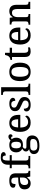

<svg xmlns="http://www.w3.org/2000/svg" viewBox="1962 -2772 1049 5013"><g transform="rotate(-90 2486.5 -265.5)"><path d="M204 10Q138 10 93.5 -29.5Q49 -69 49 -151Q49 -231 105 -269.5Q161 -308 275 -312L358 -315V-373Q358 -409 352 -436.5Q346 -464 327.5 -479Q309 -494 272 -494Q219 -494 203 -463.5Q187 -433 187 -385Q139 -385 115 -399.5Q91 -414 91 -449Q91 -484 116 -505.5Q141 -527 183.5 -537Q226 -547 278 -547Q373 -547 420.5 -508Q468 -469 468 -375V-117Q468 -75 482 -60Q496 -45 530 -45H533V0H384L366 -81H358Q337 -54 317 -33.5Q297 -13 271 -1.5Q245 10 204 10ZM236 -55Q292 -55 325 -92Q358 -129 358 -191V-270L300 -267Q222 -264 192 -233.5Q162 -203 162 -146Q162 -55 236 -55Z M598 0V-45H613Q634 -45 652 -49.5Q670 -54 681 -69Q692 -84 692 -115V-483H602V-536H692V-582Q692 -673 740 -721.5Q788 -770 877 -770Q960 -770 991 -749.5Q1022 -729 1022 -699Q1022 -671 999 -655Q976 -639 933 -639Q933 -668 920 -694.5Q907 -721 872 -721Q833 -721 817.5 -689.5Q802 -658 802 -594V-536H942V-483H802V-115Q802 -84 813 -69Q824 -54 842.5 -49.5Q861 -45 881 -45H922V0Z M1185 239Q1077 239 1023.5 201.5Q970 164 970 95Q970 39 1008 8.5Q1046 -22 1098 -30Q1076 -40 1057 -60Q1038 -80 1038 -113Q1038 -144 1056 -166.5Q1074 -189 1110 -210Q1066 -227 1040.5 -268Q1015 -309 1015 -362Q1015 -449 1063 -498Q1111 -547 1210 -547Q1247 -547 1278.5 -537.5Q1310 -528 1326 -515Q1342 -533 1367 -551.5Q1392 -570 1426 -570Q1457 -570 1472 -554Q1487 -538 1487 -516Q1487 -495 1474 -478.5Q1461 -462 1430 -462Q1430 -476 1423 -487Q1416 -498 1397 -498Q1384 -498 1374.5 -495Q1365 -492 1356 -487Q1374 -466 1386 -437Q1398 -408 1398 -365Q1398 -290 1351.5 -240.5Q1305 -191 1210 -191Q1198 -191 1182 -192.5Q1166 -194 1156 -196Q1138 -187 1125 -172Q1112 -157 1112 -136Q1112 -118 1123.5 -109Q1135 -100 1171 -100H1285Q1377 -100 1417 -58Q1457 -16 1457 50Q1457 138 1390.5 188.5Q1324 239 1185 239ZM1207 -242Q1255 -242 1273.5 -272.5Q1292 -303 1292 -365Q1292 -429 1273 -462Q1254 -495 1206 -495Q1159 -495 1139.5 -461Q1120 -427 1120 -364Q1120 -303 1140 -272.5Q1160 -242 1207 -242ZM1187 187Q1255 187 1294 172.5Q1333 158 1349 132Q1365 106 1365 72Q1365 31 1340.5 15.5Q1316 0 1269 0H1166Q1140 0 1116 7Q1092 14 1076.5 33.5Q1061 53 1061 91Q1061 133 1088.5 160Q1116 187 1187 187Z M1789 10Q1675 10 1612.5 -62Q1550 -134 1550 -264Q1550 -405 1609.5 -476Q1669 -547 1779 -547Q1879 -547 1936.5 -486.5Q1994 -426 1994 -307V-260H1663Q1665 -153 1701.5 -104.5Q1738 -56 1809 -56Q1861 -56 1896.5 -78.5Q1932 -101 1950 -130Q1958 -127 1965.5 -117Q1973 -107 1973 -93Q1973 -72 1953 -48Q1933 -24 1892.5 -7Q1852 10 1789 10ZM1879 -317Q1879 -395 1856 -442.5Q1833 -490 1778 -490Q1726 -490 1697.5 -445.5Q1669 -401 1665 -317Z M2257 10Q2174 10 2129 -18Q2084 -46 2084 -98Q2084 -125 2095 -140.5Q2106 -156 2122.5 -162.5Q2139 -169 2154 -169Q2154 -114 2179 -78Q2204 -42 2263 -42Q2315 -42 2342 -66Q2369 -90 2369 -127Q2369 -151 2358 -167Q2347 -183 2320.5 -197.5Q2294 -212 2247 -231Q2194 -253 2159 -274.5Q2124 -296 2107.5 -325.5Q2091 -355 2091 -400Q2091 -471 2144.5 -508.5Q2198 -546 2286 -546Q2363 -546 2401 -518Q2439 -490 2439 -453Q2439 -425 2419 -408Q2399 -391 2361 -391Q2361 -441 2339 -468.5Q2317 -496 2273 -496Q2226 -496 2204 -475.5Q2182 -455 2182 -421Q2182 -385 2210 -365Q2238 -345 2305 -319Q2385 -287 2422.5 -252Q2460 -217 2460 -151Q2460 -73 2405 -31.5Q2350 10 2257 10Z M2515 0V-45H2528Q2561 -45 2584 -58Q2607 -71 2607 -117V-649Q2607 -678 2595.5 -692Q2584 -706 2566 -710.5Q2548 -715 2528 -715H2515V-760H2717V-117Q2717 -71 2740 -58Q2763 -45 2796 -45H2809V0Z M3115 10Q3004 10 2940 -59Q2876 -128 2876 -269Q2876 -410 2937 -478.5Q2998 -547 3118 -547Q3229 -547 3293 -478.5Q3357 -410 3357 -269Q3357 -128 3295.5 -59Q3234 10 3115 10ZM3117 -45Q3187 -45 3215.5 -102Q3244 -159 3244 -269Q3244 -380 3215 -435.5Q3186 -491 3116 -491Q3046 -491 3017.5 -435.5Q2989 -380 2989 -269Q2989 -159 3018 -102Q3047 -45 3117 -45Z M3654 10Q3578 10 3541.5 -24.5Q3505 -59 3505 -146V-476H3429V-519Q3451 -519 3474 -528Q3497 -537 3513 -554Q3544 -586 3559 -659H3615V-536H3746V-476H3615V-146Q3615 -97 3634.5 -74Q3654 -51 3689 -51Q3707 -51 3723 -53Q3739 -55 3755 -58V-9Q3741 -2 3712.5 4Q3684 10 3654 10Z M4069 10Q3955 10 3892.5 -62Q3830 -134 3830 -264Q3830 -405 3889.5 -476Q3949 -547 4059 -547Q4159 -547 4216.5 -486.5Q4274 -426 4274 -307V-260H3943Q3945 -153 3981.5 -104.5Q4018 -56 4089 -56Q4141 -56 4176.5 -78.5Q4212 -101 4230 -130Q4238 -127 4245.5 -117Q4253 -107 4253 -93Q4253 -72 4233 -48Q4213 -24 4172.5 -7Q4132 10 4069 10ZM4159 -317Q4159 -395 4136 -442.5Q4113 -490 4058 -490Q4006 -490 3977.5 -445.5Q3949 -401 3945 -317Z M4348 0V-45H4355Q4389 -45 4412 -57.5Q4435 -70 4435 -116V-424Q4435 -467 4413 -479Q4391 -491 4358 -491H4353V-536H4528L4541 -458H4546Q4575 -510 4613 -528.5Q4651 -547 4701 -547Q4780 -547 4824 -500.5Q4868 -454 4868 -352V-117Q4868 -70 4887.5 -57.5Q4907 -45 4941 -45H4946V0H4758V-341Q4758 -406 4736 -441.5Q4714 -477 4657 -477Q4615 -477 4590.5 -454.5Q4566 -432 4555.5 -395.5Q4545 -359 4545 -317V-112Q4545 -68 4567 -56.5Q4589 -45 4622 -45H4627V0Z"/></g></svg>

Font: Noto Serif Sinhala Medium
Style: Regular
Weight: 500
Designer: Jelle Bosma - Monotype Design Team
Foundry: Monotype Imaging Inc.
Version: Version 2.007; ttfautohint (v1.8.4.7-5d5b)